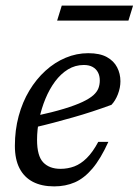

<svg xmlns="http://www.w3.org/2000/svg" viewBox="-20 -654 494 684"><path d="M278.5 -422.5Q248 -422.5 222.2 -406.8Q196.5 -391 176.2 -363.8Q156 -336.5 141.8 -302Q127.5 -267.5 119.8 -229.8Q112 -192 112 -156Q112 -98.5 134 -75.5Q156 -52.5 195.5 -52.5Q221.5 -52.5 244.8 -61.2Q268 -70 289.2 -91Q310.5 -112 330 -148.5H366Q338.5 -88 309.2 -53.5Q280 -19 246.8 -4.5Q213.5 10 173 10Q128.5 10 97.2 -6.2Q66 -22.5 49.5 -54.5Q33 -86.5 33 -134.5Q33 -190.5 46.5 -240.5Q60 -290.5 84.5 -331.2Q109 -372 142 -402Q175 -432 213.8 -448.2Q252.5 -464.5 294.5 -464.5Q335.5 -464.5 360.5 -450.8Q385.5 -437 397.2 -414.2Q409 -391.5 409 -364.5Q409 -341.5 400 -318.2Q391 -295 377 -280.5Q343 -268 308.8 -256.8Q274.5 -245.5 240 -235.8Q205.5 -226 171.5 -217Q137.5 -208 105 -200.5L107 -241Q167 -254 208 -266.5Q249 -279 274.2 -291Q299.5 -303 312.8 -315Q326 -327 330.8 -340Q335.5 -353 335.5 -367Q335.5 -384 329 -396.2Q322.5 -408.5 310 -415.5Q297.5 -422.5 278.5 -422.5ZM183.5 -580.5 200 -634H454L437.5 -580.5Z"/></svg>

Font: Newsreader
Style: Italic
Weight: 400
Italic angle: -17°
Designer: Hugues Gentile
Foundry: Production Type
Version: Version 1.003